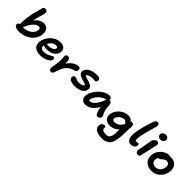

<svg xmlns="http://www.w3.org/2000/svg" viewBox="265 -2362 4229 4229"><g transform="rotate(45 2380.0 -247.5)"><path d="M180.2 -47.9Q137.7 -47.9 102.5 -55.9Q67.4 -64 44.4 -85Q21.5 -106 27.8 -137.2Q36.6 -178.2 79.1 -186Q76.2 -197.8 76.2 -215.8Q77.6 -291.5 85.7 -369.4Q93.8 -447.3 104 -498Q118.7 -571.8 142.3 -649.7Q166 -727.5 170.9 -758.8Q174.3 -785.2 188.7 -801.5Q203.1 -817.9 230 -817.9Q271 -817.9 288.8 -793.5Q306.6 -769 296.9 -721.2Q292.5 -699.2 270.5 -629.4Q248.5 -559.6 236.8 -501Q227.5 -455.6 226.1 -446.8Q268.6 -504.4 324.2 -537.6Q379.9 -570.8 433.1 -570.8Q519.5 -570.8 562.5 -511.7Q605.5 -452.6 584 -342.8Q570.3 -275.4 530 -219Q489.7 -162.6 434.1 -125.7Q378.4 -88.9 312.5 -68.4Q246.6 -47.9 180.2 -47.9ZM173.8 -184.1 170.9 -178.2H178.2Q220.7 -178.2 264.4 -189.7Q308.1 -201.2 347.9 -223.1Q387.7 -245.1 416.7 -281.7Q445.8 -318.4 455.1 -363.8Q469.2 -439.9 409.2 -439.9Q340.8 -439.9 280.8 -371.3Q220.7 -302.7 173.8 -184.1Z M871.6 -9.8Q826.7 -9.8 790.3 -18.3Q753.9 -26.9 729.2 -42.2Q704.6 -57.6 686.8 -79.3Q668.9 -101.1 661.6 -127.2Q654.3 -153.3 652.8 -183.6Q651.4 -213.9 658.7 -246.1Q668.9 -298.8 699.2 -350.1Q729.5 -401.4 772.7 -442.1Q815.9 -482.9 873.5 -508.1Q931.2 -533.2 991.7 -533.2Q1077.1 -533.2 1118.7 -488.8Q1160.2 -444.3 1144.5 -365.2Q1133.3 -311.5 1092.3 -274.2Q1051.3 -236.8 996.3 -220.5Q941.4 -204.1 877 -204.1Q809.6 -204.1 779.8 -224.1Q771.5 -178.7 792.5 -150.4Q813.5 -122.1 870.6 -122.1Q911.1 -122.1 946.5 -130.1Q981.9 -138.2 1004.9 -149.4Q1027.8 -160.6 1046.4 -171.9Q1064.9 -183.1 1080.1 -191.2Q1095.2 -199.2 1106.9 -199.2Q1130.4 -199.2 1139.9 -182.1Q1149.4 -165 1144.5 -140.1Q1134.3 -89.8 1054.2 -49.8Q974.1 -9.8 871.6 -9.8ZM975.6 -416Q924.3 -416 877.4 -381.1Q830.6 -346.2 802.7 -291Q842.3 -285.2 861.8 -285.2Q920.9 -285.2 967.8 -308.6Q1014.6 -332 1022.9 -368.2Q1027.3 -392.6 1016.4 -404.3Q1005.4 -416 975.6 -416Z M1298.8 82Q1269 82 1251.2 52.5Q1233.4 22.9 1241.7 -17.1Q1286.6 -241.2 1271 -327.1Q1263.7 -363.3 1268.1 -391.1Q1271.5 -409.7 1286.9 -420.9Q1302.2 -432.1 1322.8 -432.1Q1365.7 -432.1 1383.3 -396.7Q1400.9 -361.3 1396 -272Q1451.2 -354.5 1518.1 -397.7Q1585 -440.9 1644 -440.9Q1683.6 -440.9 1695.8 -419.7Q1708 -398.4 1700.7 -360.8Q1692.4 -319.8 1637.7 -306.2Q1597.7 -295.9 1564.9 -280.5Q1532.2 -265.1 1507.3 -243.7Q1482.4 -222.2 1463.1 -198.7Q1443.8 -175.3 1428 -143.6Q1412.1 -111.8 1400.6 -82.3Q1389.2 -52.7 1377 -13.2Q1356.9 44.9 1342.3 63.5Q1327.6 82 1298.8 82Z M1895.5 -67.9Q1839.8 -67.9 1799.8 -77.6Q1759.8 -87.4 1739.7 -103.8Q1719.7 -120.1 1712.4 -139.2Q1705.1 -158.2 1709.5 -179.2Q1713.4 -199.7 1728 -211.9Q1742.7 -224.1 1764.6 -224.1Q1777.3 -224.1 1790.3 -218.3Q1803.2 -212.4 1814.2 -205.6Q1825.2 -198.7 1848.6 -192.9Q1872.1 -187 1902.3 -187Q2001.5 -187 2038.6 -237.8Q2033.7 -249.5 2014.6 -258.8Q1995.6 -268.1 1970.5 -275.4Q1945.3 -282.7 1916.3 -290.8Q1887.2 -298.8 1860.8 -310.5Q1834.5 -322.3 1813.7 -337.9Q1793 -353.5 1783.9 -378.2Q1774.9 -402.8 1781.2 -434.1Q1789.6 -475.1 1819.3 -506.8Q1849.1 -538.6 1891.8 -556.6Q1934.6 -574.7 1981.9 -583.7Q2029.3 -592.8 2077.6 -591.8Q2133.3 -591.3 2157 -567.9Q2180.7 -544.4 2173.3 -508.8Q2169.4 -488.8 2155.5 -476.8Q2141.6 -464.8 2121.6 -464.8Q2111.3 -464.8 2092.5 -467Q2073.7 -469.2 2055.2 -469.2Q1948.7 -469.2 1898.4 -416Q1901.9 -403.8 1919.7 -394.3Q1937.5 -384.8 1962.4 -377.9Q1987.3 -371.1 2016.4 -363.5Q2045.4 -356 2072.8 -344.7Q2100.1 -333.5 2121.1 -318.4Q2142.1 -303.2 2152.1 -278.1Q2162.1 -252.9 2156.2 -220.2Q2139.6 -144 2069.3 -106Q1999 -67.9 1895.5 -67.9Z M2344.2 56.2Q2270.5 56.2 2234.6 6.6Q2198.7 -43 2213.4 -117.2Q2230.5 -200.2 2289.1 -281.2Q2347.7 -362.3 2429.2 -414.6Q2510.7 -466.8 2587.4 -466.8Q2620.6 -466.8 2638.7 -447.3Q2656.7 -427.7 2649.4 -394Q2653.3 -395 2660.2 -395Q2689.9 -395 2708.7 -372.6Q2727.5 -350.1 2729 -317.9Q2729.5 -312.5 2731.2 -287.6Q2732.9 -262.7 2733.4 -257.6Q2733.9 -252.4 2735.8 -231.4Q2737.8 -210.4 2739 -204.1Q2740.2 -197.8 2743.2 -179.9Q2746.1 -162.1 2749 -154.1Q2752 -146 2756.3 -131.1Q2760.7 -116.2 2765.9 -106Q2771 -95.7 2777.8 -82.5Q2784.7 -69.3 2793 -57.1Q2803.2 -43.9 2801.3 -25.1Q2799.3 -6.3 2791.5 11.2Q2783.7 28.8 2765.4 41Q2747.1 53.2 2724.1 53.2Q2691.9 53.2 2678.2 26.9Q2654.8 -14.6 2641.8 -55.2Q2628.9 -95.7 2624 -152.8Q2599.1 -106.9 2570.6 -70.6Q2542 -34.2 2514.2 -10.7Q2486.3 12.7 2456.3 28.1Q2426.3 43.5 2398.9 49.8Q2371.6 56.2 2344.2 56.2ZM2337.4 -95.2Q2336.9 -91.8 2335.7 -85.2Q2334.5 -78.6 2334 -75.2Q2354.5 -69.8 2372.1 -69.8Q2429.2 -69.8 2488.8 -142.3Q2548.3 -214.8 2595.2 -348.1Q2595.2 -350.1 2597.2 -352.1Q2502 -332 2428.5 -258.1Q2355 -184.1 2337.4 -95.2Z M3131.8 323.2Q3090.3 323.2 3055.4 318.6Q3020.5 314 2995.6 305.7Q2970.7 297.4 2950.4 286.4Q2930.2 275.4 2918.2 262.2Q2906.2 249 2897.2 234.9Q2888.2 220.7 2885.7 206.1Q2883.3 191.4 2882.1 177.5Q2880.9 163.6 2884.8 150.9Q2891.1 116.7 2915.3 95Q2939.5 73.2 2971.2 73.2Q2995.1 73.2 3003.9 85.7Q3012.7 98.1 3008.8 117.2Q3001 154.8 3031.5 177.5Q3062 200.2 3132.8 200.2Q3186 200.2 3215.3 173.6Q3244.6 147 3255.9 94.2Q3265.6 44.9 3266.4 -6.8Q3267.1 -58.6 3264.2 -95.2Q3222.2 -46.4 3168 -22.7Q3113.8 1 3059.1 1Q2959.5 1 2912.1 -53.2Q2864.7 -107.4 2882.8 -198.2Q2897 -269 2944.8 -327.6Q2992.7 -386.2 3058.3 -418.2Q3124 -450.2 3191.9 -450.2Q3286.1 -450.2 3308.1 -389.2Q3320.3 -399.9 3340.8 -399.9Q3379.9 -399.9 3398.9 -376.5Q3418 -353 3414.1 -320.8Q3406.7 -258.3 3406.2 -184.1Q3405.8 -109.9 3401.9 -37.1Q3397.9 35.6 3380.9 120.1Q3360.8 221.2 3297.9 272.2Q3234.9 323.2 3131.8 323.2ZM3012.2 -192.9Q3006.3 -159.2 3020 -142.6Q3033.7 -126 3069.8 -126Q3135.3 -126 3188.2 -164.1Q3241.2 -202.1 3270 -278.8H3268.1Q3257.8 -278.8 3251 -283.7Q3244.1 -288.6 3239.5 -295.7Q3234.9 -302.7 3229.2 -309.6Q3223.6 -316.4 3213.1 -321.3Q3202.6 -326.2 3187 -326.2Q3132.3 -326.2 3077.6 -283.9Q3022.9 -241.7 3012.2 -192.9Z M3687 -30.8Q3668 -30.8 3652.3 -33.4Q3636.7 -36.1 3619.1 -44.9Q3601.6 -53.7 3589.1 -67.9Q3576.7 -82 3566.9 -107.2Q3557.1 -132.3 3553.7 -166Q3550.3 -199.7 3554 -249Q3557.6 -298.3 3569.8 -358.9Q3611.3 -562 3675.8 -735.8Q3689.5 -771.5 3706.1 -786.6Q3722.7 -801.8 3747.6 -801.8Q3817.4 -801.8 3795.9 -698.2Q3790.5 -672.4 3756.1 -559.6Q3721.7 -446.8 3699.7 -338.9Q3690.9 -294.9 3687 -262.7Q3683.1 -230.5 3683.6 -211.4Q3684.1 -192.4 3688 -181.2Q3691.9 -169.9 3697.8 -166Q3703.6 -162.1 3711.9 -162.1Q3727.1 -162.1 3743.7 -167.5Q3760.3 -172.9 3767.6 -172.9Q3809.6 -172.9 3798.8 -117.2Q3790.5 -78.1 3759 -54.4Q3727.5 -30.8 3687 -30.8Z M4062.5 -569.8Q4016.6 -569.8 3992.4 -596.7Q3968.3 -623.5 3975.6 -662.1Q3981.9 -695.3 4008.8 -714.1Q4035.6 -732.9 4072.3 -732.9Q4118.7 -732.9 4141.4 -705.1Q4164.1 -677.2 4156.7 -642.1Q4151.9 -613.3 4127.4 -591.6Q4103 -569.8 4062.5 -569.8ZM3945.3 20Q3909.7 20 3889.9 -7.3Q3870.1 -34.7 3877.4 -70.8Q3897.9 -174.3 3914.1 -271.2Q3930.2 -368.2 3937.5 -404.8Q3944.8 -442.4 3976.1 -470.7Q4007.3 -499 4038.6 -499Q4067.9 -499 4083 -477.8Q4098.1 -456.5 4091.3 -418Q4084.5 -381.3 4047.9 -225.8Q4011.2 -70.3 4004.4 -35.2Q3993.2 20 3945.3 20Z M4408.7 57.1Q4321.8 57.1 4261 19Q4200.2 -19 4176.3 -84Q4152.3 -148.9 4167.5 -229Q4177.2 -279.3 4206.8 -324.7Q4236.3 -370.1 4274.4 -400.4Q4312.5 -430.7 4354 -448.2Q4395.5 -465.8 4431.6 -465.8Q4451.7 -465.8 4465.3 -459Q4478.5 -461.9 4492.7 -461.9Q4553.7 -461.9 4599.9 -441.9Q4646 -421.9 4671.9 -386.5Q4697.8 -351.1 4707 -302.5Q4716.3 -253.9 4703.6 -196.8Q4680.7 -82.5 4598.9 -12.7Q4517.1 57.1 4408.7 57.1ZM4295.4 -207Q4281.7 -141.6 4314 -102.3Q4346.2 -63 4412.6 -63Q4472.7 -63 4517.8 -103.5Q4563 -144 4575.7 -210Q4587.9 -269 4563.7 -304Q4539.6 -338.9 4488.3 -338.9Q4464.8 -338.9 4447 -329.1Q4429.2 -319.3 4399.4 -294.9Q4394.5 -290.5 4384 -281.5Q4373.5 -272.5 4370.1 -269.8Q4366.7 -267.1 4359.1 -261.7Q4351.6 -256.3 4347.2 -254.6Q4342.8 -252.9 4336.2 -251.5Q4329.6 -250 4322.3 -250Q4314.5 -250 4311.5 -251Q4299.8 -231.4 4295.4 -207Z"/></g></svg>

Font: Shantell Sans Bouncy
Style: Italic
Weight: 600
Italic angle: -11.31°
Designer: Stephen Nixon, Anya Danilova, Shantell Martin
Foundry: Arrow Type
Version: Version 1.006;[9816181b4]